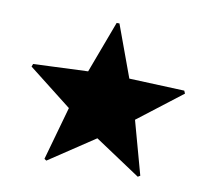

<svg xmlns="http://www.w3.org/2000/svg" viewBox="-55 -597 581 529"><g transform="rotate(10 235.5 -332.5)"><path d="M450.2 -377 327.1 -282.2 368.2 -132.8 361.8 -128.9 233.9 -213.9 106 -128.9 100.1 -132.8 142.1 -282.2 21 -377 23.9 -384.8 176.8 -391.1 231 -536.1H238.8L292 -391.1L446.8 -384.8Z"/></g></svg>

Font: Sahl Naskh
Style: Bold
Weight: 700
Designer: Pascal Zoghbi
Version: Version 1.001